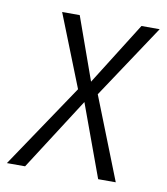

<svg xmlns="http://www.w3.org/2000/svg" viewBox="-92 -579 551 634"><g transform="rotate(10 183.0 -261.5)"><path d="M393 -523 229 -276 338 0H279L190 -243L34 0H-27L162 -281L66 -523H125L200 -313L332 -523Z"/></g></svg>

Font: Fira Sans Extra Condensed Light
Style: Italic
Weight: 300
Width: 3
Italic angle: -8°
Designer: Carrois Corporate & Edenspiekermann AG
Foundry: Carrois Corporate GbR & Edenspiekermann AG
Version: Version 4.203